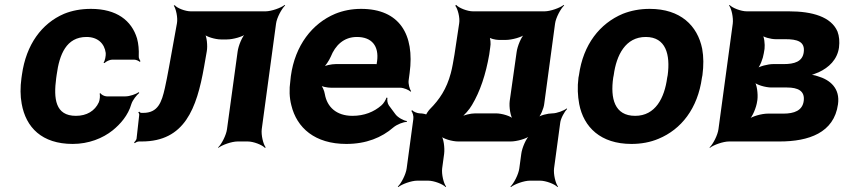

<svg xmlns="http://www.w3.org/2000/svg" viewBox="-20 -574 3430 779"><path d="M208 -257 210 -271C221 -353 249 -424 331 -424C376 -424 404 -398 409 -359C410 -349 406 -326 400 -320L404 -318C409 -324 425 -332 435 -332H524C532 -332 543 -327 547 -323L550 -326C547 -330 542 -339 543 -347C544 -372 542 -396 536 -418C514 -491 453 -538 349 -538C308 -538 272 -531 240 -518C149 -479 86 -393 69 -271L67 -257C62 -220 62 -185 68 -153C85 -57 150 10 275 10C340 10 397 -13 437 -45C468 -70 500 -106 513 -152C518 -168 535 -189 545 -197L543 -200C532 -192 506 -183 489 -183H413C404 -183 390 -190 388 -196L384 -194C387 -188 385 -168 381 -159C365 -124 332 -104 288 -104C204 -104 197 -174 208 -257Z M1057 -528H754C732 -528 698 -541 689 -553L685 -551C694 -539 702 -502 698 -480L666 -303C660 -269 654 -240 649 -217C636 -159 621 -116 561 -116H554C550 -116 546 -119 545 -121L541 -118C543 -116 545 -112 545 -109L534 -11C533 -6 527 1 524 4L527 7C530 4 538 0 544 0H555C729 0 778 -133 808 -303L819 -366C823 -388 819 -427 810 -439L807 -436C816 -425 854 -414 876 -414H901C925 -414 966 -425 980 -438L978 -440C963 -428 947 -388 944 -364L901 -50C898 -26 879 11 865 24L866 26C881 14 920 0 944 0H985C1009 0 1044 14 1055 26L1058 24C1048 11 1039 -26 1042 -50L1100 -478C1103 -502 1123 -539 1137 -552L1135 -554C1120 -542 1081 -528 1057 -528Z M1445 -538C1407 -538 1372 -531 1340 -518C1247 -479 1177 -390 1160 -265L1158 -246C1153 -211 1154 -178 1162 -147C1184 -55 1258 10 1385 10C1466 10 1529 -16 1576 -57C1590 -69 1618 -80 1630 -79L1631 -83C1618 -84 1593 -98 1584 -111L1558 -146C1552 -154 1550 -169 1552 -177L1548 -178C1546 -170 1536 -153 1527 -146C1497 -120 1458 -104 1410 -104C1345 -104 1307 -140 1298 -192C1296 -206 1287 -226 1279 -233L1276 -229C1284 -223 1308 -218 1324 -218H1604C1618 -218 1639 -209 1646 -202L1648 -204C1642 -212 1636 -234 1638 -248L1642 -278C1663 -434 1601 -538 1445 -538ZM1510 -326 1509 -320C1509 -317 1507 -311 1509 -310L1512 -312C1511 -314 1505 -314 1502 -314H1342C1325 -314 1297 -308 1286 -301L1289 -297C1300 -305 1315 -328 1322 -344C1340 -389 1374 -424 1428 -424C1489 -424 1518 -387 1510 -326Z M1686 -114H1684C1673 -114 1657 -121 1652 -127L1649 -124C1654 -118 1659 -102 1657 -91L1630 109C1627 133 1608 170 1594 183L1596 185C1611 173 1649 159 1673 159H1717C1741 159 1777 173 1788 185L1790 183C1780 170 1771 133 1774 109L1782 50C1785 26 1780 -14 1769 -26L1766 -24C1776 -11 1815 0 1839 0H2052C2076 0 2117 -11 2131 -24L2130 -26C2115 -14 2098 26 2095 50L2087 109C2084 133 2065 170 2051 183L2053 185C2068 173 2106 159 2130 159H2171C2195 159 2231 173 2242 185L2244 183C2234 170 2225 133 2228 109L2253 -76C2255 -94 2271 -122 2281 -132L2279 -134C2268 -125 2239 -114 2221 -114C2203 -114 2170 -106 2160 -96L2162 -94C2173 -103 2186 -134 2188 -152L2232 -478C2235 -502 2255 -539 2269 -552L2267 -554C2252 -542 2213 -528 2189 -528H1899C1876 -528 1841 -542 1831 -554L1827 -551C1837 -539 1847 -502 1843 -479L1824 -353C1819 -324 1815 -299 1809 -277C1792 -213 1763 -170 1724 -131C1719 -126 1707 -109 1708 -105L1713 -107C1712 -111 1692 -114 1686 -114ZM1965 -353 1969 -382C1972 -396 1970 -421 1964 -428L1960 -425C1966 -418 1990 -412 2004 -412H2032C2056 -412 2098 -423 2112 -436L2110 -438C2095 -426 2079 -386 2076 -362L2048 -164C2045 -140 2051 -100 2062 -88L2064 -90C2054 -103 2016 -114 1992 -114H1908C1889 -114 1861 -107 1848 -99L1849 -96C1862 -104 1885 -130 1895 -148C1928 -203 1951 -272 1965 -353Z M2329 -269 2327 -259C2322 -220 2324 -185 2330 -152C2348 -58 2417 10 2542 10C2582 10 2619 3 2652 -11C2744 -49 2811 -134 2828 -259L2830 -269C2835 -308 2835 -343 2829 -376C2810 -470 2741 -538 2616 -538C2576 -538 2540 -531 2507 -518C2414 -479 2346 -394 2329 -269ZM2689 -269 2687 -259C2676 -176 2639 -104 2557 -104C2473 -104 2456 -175 2468 -259L2470 -269C2481 -351 2518 -424 2600 -424C2682 -424 2700 -352 2689 -269Z M3384 -381C3387 -406 3385 -427 3378 -446C3352 -506 3276 -528 3181 -528H3010C2986 -528 2951 -542 2940 -554L2938 -552C2948 -539 2956 -502 2953 -478L2895 -50C2892 -26 2873 11 2859 24L2860 26C2875 14 2914 0 2938 0H3143C3261 0 3364 -35 3380 -151C3389 -215 3349 -250 3297 -265C3286 -269 3269 -272 3259 -271L3260 -267C3270 -268 3288 -275 3302 -281C3343 -300 3377 -332 3384 -381ZM3241 -165C3236 -125 3202 -113 3158 -113H3095C3071 -113 3030 -102 3016 -89L3018 -87C3033 -99 3049 -139 3052 -163L3053 -169C3056 -193 3051 -233 3040 -245L3037 -243C3047 -230 3086 -219 3110 -219H3173C3218 -219 3246 -205 3241 -165ZM3241 -362C3236 -324 3203 -314 3160 -314H3117C3096 -314 3060 -305 3047 -294L3050 -291C3063 -302 3076 -337 3079 -358L3082 -376C3084 -394 3081 -426 3072 -436L3068 -433C3077 -423 3108 -415 3127 -415H3166C3214 -415 3247 -406 3241 -362Z"/></svg>

Font: Asimov
Style: EdgeIt
Weight: 500
Designer: Google
Version: Version 2.000980: 2014